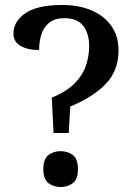

<svg xmlns="http://www.w3.org/2000/svg" viewBox="-20 -744 539 771"><path d="M188 -352Q247 -376 279.5 -409Q312 -442 325 -480.5Q338 -519 338 -559Q338 -609 314.5 -640Q291 -671 238 -671Q201 -671 178.5 -653.5Q156 -636 146.5 -607Q137 -578 137 -543Q92 -543 63 -559.5Q34 -576 34 -609Q34 -658 82 -691Q130 -724 230 -724Q296 -724 347 -702.5Q398 -681 427 -640Q456 -599 456 -542Q456 -461 405.5 -408Q355 -355 262 -316L256 -210H195ZM223 7Q195 7 174.5 -8.5Q154 -24 154 -65Q154 -106 174.5 -121.5Q195 -137 223 -137Q252 -137 272.5 -121.5Q293 -106 293 -65Q293 -24 272.5 -8.5Q252 7 223 7Z"/></svg>

Font: Noto Naskh Arabic Medium
Style: Regular
Weight: 500
Designer: Monotype Design Team, David Williams, Mohamad Dakak and Nizar Qandah
Foundry: Monotype Imaging Inc.
Version: Version 2.016